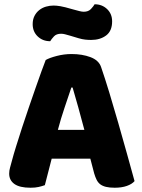

<svg xmlns="http://www.w3.org/2000/svg" viewBox="-20 -869 667 899"><path d="M194 -588Q211 -598 245.5 -607Q280 -616 315 -616Q365 -616 403.5 -601.5Q442 -587 453 -556Q471 -504 492 -435Q513 -366 534 -292.5Q555 -219 575 -147.5Q595 -76 610 -21Q598 -7 574 1.5Q550 10 517 10Q493 10 476.5 6Q460 2 449.5 -6Q439 -14 432.5 -27Q426 -40 421 -57L403 -126H222Q214 -96 206 -64Q198 -32 190 -2Q176 3 160.5 6.5Q145 10 123 10Q72 10 47.5 -7.5Q23 -25 23 -56Q23 -70 27 -84Q31 -98 36 -117Q43 -144 55.5 -184Q68 -224 83 -270.5Q98 -317 115 -366Q132 -415 147 -458.5Q162 -502 174.5 -536Q187 -570 194 -588ZM314 -459Q300 -417 282.5 -365.5Q265 -314 251 -261H375Q361 -315 346.5 -366.5Q332 -418 320 -459ZM322 -825Q340 -820 352 -817Q364 -814 372 -814Q394 -814 406 -827Q418 -840 423 -849Q458 -849 481.5 -826.5Q505 -804 505 -769Q505 -724 477 -703Q449 -682 407 -682Q393 -682 379 -683.5Q365 -685 348 -690L308 -702Q294 -706 284.5 -708.5Q275 -711 266 -711Q244 -711 232.5 -698.5Q221 -686 215 -676Q180 -676 156.5 -698.5Q133 -721 133 -756Q133 -778 141.5 -794.5Q150 -811 164 -822Q178 -833 195.5 -838Q213 -843 231 -843Q244 -843 262.5 -840Q281 -837 322 -825Z"/></svg>

Font: Baloo Da
Style: Regular
Weight: 400
Designer: Noopur Datye and Ek Type
Foundry: Ek Type
Version: Version 1.443;PS 1.000;hotconv 16.6.51;makeotf.lib2.5.65220;